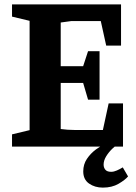

<svg xmlns="http://www.w3.org/2000/svg" viewBox="-20 -668 621 875"><path d="M34.8 0V-55.7L114.9 -74.9V-573.1L34.8 -592.3V-648H531.6V-460.1H464L439.3 -572H305L256.7 -565.4V-366.2H358.9L381.3 -434.8H433.7V-213.8H381.3L358.9 -290.1H256.7V-80Q272.2 -77.9 287.5 -76.8Q302.9 -75.6 320.7 -75.6H448.9L475.1 -196.7H540.6V0ZM448.6 187Q412.2 187 385.8 168.5Q359.4 150 359.4 113Q359.4 81 376.1 56Q392.9 31 417.3 13Q441.7 -5 465.5 -16H523.6Q508.1 -5.8 491.6 10Q475.1 25.9 463.6 44.8Q452.2 63.7 452.2 82.3Q452.2 95.8 460.1 105.4Q467.9 115 486.7 115Q498.8 115 512.5 108.9Q526.3 102.8 539.5 94.8L563.6 136Q550.3 152 520.4 169.5Q490.4 187 448.6 187Z"/></svg>

Font: Faustina Light
Style: Regular
Weight: 300
Designer: Alfonso Garcia
Foundry: http://www.omnibus-type.com
Version: Version 1.200